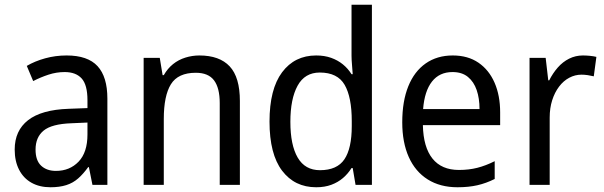

<svg xmlns="http://www.w3.org/2000/svg" viewBox="-20 -780 2549 810"><path d="M261 -546Q350 -546 391.5 -501Q433 -456 433 -364V0H370L355 -75H352Q332 -47 310 -27.5Q288 -8 259.5 1Q231 10 193 10Q147 10 113 -9Q79 -28 60.5 -64Q42 -100 42 -149Q42 -229 98.5 -273Q155 -317 269 -321L349 -324V-357Q349 -422 324.5 -449Q300 -476 253 -476Q218 -476 184.5 -465Q151 -454 120 -438L93 -502Q127 -522 170.5 -534Q214 -546 261 -546ZM281 -260Q198 -257 164 -229Q130 -201 130 -149Q130 -103 153.5 -81Q177 -59 216 -59Q274 -59 311.5 -98Q349 -137 349 -213V-263Z M821 -546Q906 -546 949 -500Q992 -454 992 -354V0H907V-345Q907 -409 883 -441Q859 -473 806 -473Q731 -473 701 -424.5Q671 -376 671 -278V0H586V-536H654L666 -463H671Q687 -491 710 -509.5Q733 -528 762 -537Q791 -546 821 -546Z M1314 10Q1223 10 1170 -60Q1117 -130 1117 -267Q1117 -404 1170 -475Q1223 -546 1314 -546Q1349 -546 1377 -536Q1405 -526 1426.5 -508.5Q1448 -491 1463 -467H1468Q1467 -484 1465 -506.5Q1463 -529 1463 -545V-760H1549V0H1480L1468 -71H1463Q1448 -47 1427 -29Q1406 -11 1378 -0.5Q1350 10 1314 10ZM1330 -62Q1402 -62 1433 -108Q1464 -154 1464 -248V-269Q1464 -370 1434 -422Q1404 -474 1329 -474Q1266 -474 1235.5 -418.5Q1205 -363 1205 -266Q1205 -168 1236 -115Q1267 -62 1330 -62Z M1890 -546Q1954 -546 1998.5 -515.5Q2043 -485 2066.5 -431Q2090 -377 2090 -306V-252H1764Q1766 -159 1804.5 -111Q1843 -63 1916 -63Q1958 -63 1993.5 -72Q2029 -81 2067 -100V-25Q2031 -7 1994 1.5Q1957 10 1910 10Q1837 10 1784.5 -23Q1732 -56 1704.5 -117.5Q1677 -179 1677 -264Q1677 -353 1702.5 -416Q1728 -479 1776 -512.5Q1824 -546 1890 -546ZM1889 -476Q1834 -476 1802.5 -436Q1771 -396 1765 -320H2003Q2003 -365 1991 -400Q1979 -435 1954 -455.5Q1929 -476 1889 -476Z M2439 -546Q2453 -546 2468.5 -544.5Q2484 -543 2496 -540L2485 -458Q2473 -461 2459.5 -463Q2446 -465 2433 -465Q2406 -465 2381.5 -452Q2357 -439 2338.5 -414.5Q2320 -390 2309.5 -357Q2299 -324 2299 -284V0H2214V-536H2282L2293 -441H2297Q2312 -471 2333 -495Q2354 -519 2381 -532.5Q2408 -546 2439 -546Z"/></svg>

Font: Noto Sans Khmer SemiCondensed
Style: Regular
Weight: 400
Width: 4
Designer: Danh Hong and the Monotype Design Team
Foundry: Monotype Imaging Inc.
Version: Version 2.004